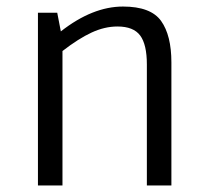

<svg xmlns="http://www.w3.org/2000/svg" viewBox="-20 -567 635 587"><path d="M504 -376V0H429V-370Q429 -431 408.5 -458.5Q388 -486 339 -486Q300 -486 260 -467.5Q220 -449 171 -411V0H96V-528H155L166 -471Q263 -547 356 -547Q441 -547 472.5 -503Q504 -459 504 -376Z"/></svg>

Font: Martel Sans Light
Style: Regular
Weight: 300
Designer: Dan Reynolds and Mathieu Réguer
Foundry: Dan Reynolds and Mathieu Réguer
Version: Version 1.002; ttfautohint (v1.1) -l 5 -r 5 -G 72 -x 0 -D la